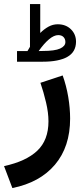

<svg xmlns="http://www.w3.org/2000/svg" viewBox="-39 -684 416 969"><path d="M99.6 -426.3Q103 -431.6 106.2 -437.3Q109.4 -442.9 112.3 -447.8V-663.6H164.1V-517.6Q184.1 -537.6 206.1 -549.6Q228 -561.5 252.4 -561.5Q293 -561.5 318.8 -536.4Q344.7 -511.2 344.7 -473.1Q344.2 -421.4 301 -397Q257.8 -372.6 177.2 -372.6H46.9V-426.3ZM176.8 -426.8Q237.8 -426.8 264.4 -439Q291 -451.2 291 -471.7Q291 -487.3 281.5 -497.1Q272 -506.8 254.9 -506.8Q233.4 -506.8 208 -485.4Q182.6 -463.9 156.2 -426.3ZM23.4 265.1 -18.6 154.3Q92.3 130.4 148.9 76.9Q205.6 23.4 205.6 -71.8Q205.6 -115.2 193.4 -167Q181.2 -218.8 165 -266.1L277.3 -303.2Q295.9 -251.5 305.4 -194.8Q314.9 -138.2 314.9 -85.4Q314.9 56.6 238.5 147Q162.1 237.3 23.4 265.1Z"/></svg>

Font: Vazirmatn RD UI SemiBold
Style: Regular
Weight: 600
Designer: Saber Rastikerdar
Foundry: Saber Rastikerdar
Version: Version 33.003